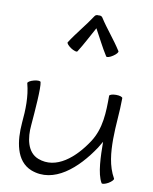

<svg xmlns="http://www.w3.org/2000/svg" viewBox="-109 -1106 971 1220"><g transform="rotate(10 376.0 -496.5)"><path d="M334 -777C368 -830 396 -887 427 -942C458 -887 485 -830 519 -777C523 -770 543 -776 562 -789C582 -802 594 -817 590 -823C548 -890 494 -950 452 -1016C447 -1024 437 -1027 427 -1025C417 -1027 407 -1024 402 -1016C359 -950 306 -890 263 -823C259 -817 272 -802 291 -789C311 -776 330 -770 334 -777ZM55 -522C77 -440 74 -354 66 -269C56 -151 73 -22 177 19C329 77 472 -51 569 -197C578 -211 586 -225 594 -239C595 -146 597 -35 630 21C633 28 653 23 673 12C693 0 707 -15 703 -21C661 -95 654 -182 654 -267C654 -355 666 -444 666 -533C666 -541 647 -547 624 -547C601 -547 581 -541 581 -533C581 -428 579 -321 519 -230C443 -114 328 -14 207 -61C133 -90 118 -181 126 -264C134 -358 146 -510 137 -544C135 -551 115 -552 93 -546C70 -540 53 -529 55 -522Z"/></g></svg>

Font: Nupuram Expanded Light
Style: Regular
Weight: 300
Width: 7
Designer: Santhosh Thottingal (santhosh.thottingal@gmail.com)
Foundry: SMC
Version: Version 1.000